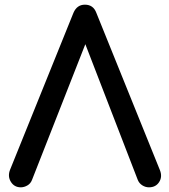

<svg xmlns="http://www.w3.org/2000/svg" viewBox="-20 -801 723 821"><path d="M69 0Q41 0 26.5 -23.5Q12 -47 23 -75L294 -746Q309 -781 343 -781Q379 -781 392 -746L664 -73Q675 -45 660.5 -22.5Q646 0 617 0Q602 0 588.5 -8.5Q575 -17 569 -32L331 -648H359L117 -32Q111 -16 97 -8Q83 0 69 0Z"/></svg>

Font: Comfortaa
Style: Bold
Weight: 700
Designer: Johan Aakerlund
Foundry: Johan Aakerlund
Version: Version 3.104; ttfautohint (v1.8.1.43-b0c9)